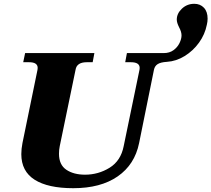

<svg xmlns="http://www.w3.org/2000/svg" viewBox="-20 -979 1111 1009"><path d="M92 -169Q92 -196 98 -227L177 -612Q178 -616 178 -622Q178 -652 133 -652H102L112 -700H476L467 -652H436Q383 -652 377 -612L294 -211Q290 -192 290 -171Q290 -113 328.5 -87Q367 -61 427 -61Q497 -61 556 -97.5Q615 -134 630 -211L713 -612Q714 -616 714 -622Q714 -652 668 -652H638L647 -700H840Q871 -700 892 -715.5Q913 -731 923.5 -753Q934 -775 934 -793Q934 -812 921 -836Q909 -860 909 -876Q909 -908 936 -933.5Q963 -959 1001 -959Q1032 -959 1051.5 -938.5Q1071 -918 1071 -881Q1071 -865 1067 -849Q1057 -798 1026 -755Q995 -712 950.5 -684.5Q906 -657 857 -654Q824 -652 808.5 -642Q793 -632 789 -612L711 -227Q688 -114 598.5 -52Q509 10 365 10Q232 10 162 -34.5Q92 -79 92 -169Z"/></svg>

Font: Taviraj Black
Style: Italic
Weight: 900
Italic angle: -12°
Designer: Katatrad Team
Foundry: CadsonDemak
Version: Version 1.001